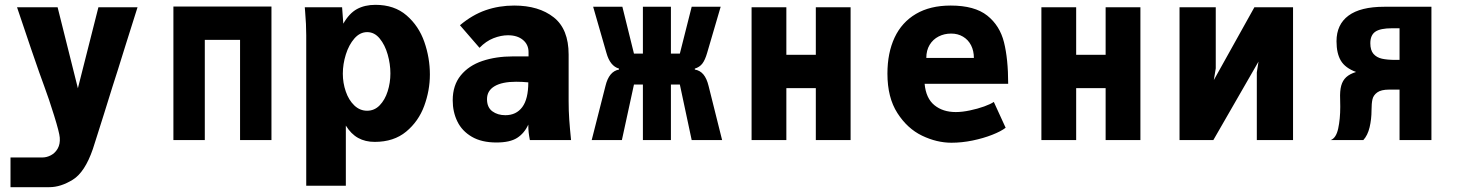

<svg xmlns="http://www.w3.org/2000/svg" viewBox="-20 -580 6040 795"><path d="M155.5 72Q173.5 72 191 62.8Q208.5 53.5 219 35Q229.5 16.5 227.5 -10Q226 -31 204 -101.8Q182 -172.5 163.5 -222Q148.5 -261.5 109 -376.8Q69.5 -492 50.5 -550H218.5L302.5 -214.5L387.5 -550H549.5Q535 -506 499 -390Q479.5 -326.5 467.5 -289Q452 -242 411 -109.5Q396 -62.5 384 -24.2Q372 14 364.5 37Q331.5 133 281.5 164Q231.5 195 184.5 195H23.5V72Z M698 -553H1104V0H974V-415H828V0H698Z M1243.5 -531 1242 -550H1396.5L1401.5 -482Q1426 -525 1458.2 -542.5Q1490.5 -560 1534.5 -560Q1613 -560 1663.5 -516.2Q1714 -472.5 1737 -406.5Q1760 -340.5 1760 -271.5Q1760 -205.5 1736.5 -141.5Q1713 -77.5 1661.8 -35Q1610.5 7.5 1531.5 7.5Q1492.5 7.5 1463 -8.8Q1433.5 -25 1412 -60V189H1248V-434Q1248 -479.5 1243.5 -531ZM1596.5 -276Q1596.5 -315 1585.2 -354.5Q1574 -394 1552.2 -420.5Q1530.5 -447 1500.5 -447Q1470.5 -447 1447.5 -420.8Q1424.5 -394.5 1412 -354.5Q1399.5 -314.5 1399.5 -275Q1399.5 -236.5 1411.8 -201Q1424 -165.5 1447 -143.5Q1470 -121.5 1500 -121.5Q1530.5 -121.5 1552.2 -144Q1574 -166.5 1585.2 -202Q1596.5 -237.5 1596.5 -276Z M1854.5 -164.5Q1854.5 -227 1887.8 -267.8Q1921 -308.5 1977.2 -327.5Q2033.5 -346.5 2104.5 -346.5H2168.5V-364Q2168.5 -395.5 2145.2 -414.8Q2122 -434 2083.5 -434Q2054.5 -434 2023.2 -421.8Q1992 -409.5 1965.5 -382L1884.5 -475.5Q1935.5 -518.5 1991 -537.8Q2046.5 -557 2109 -557Q2211 -557 2272.8 -508.2Q2334.5 -459.5 2334.5 -354V-161Q2334.5 -121 2337 -85.5Q2339.5 -50 2344.5 0H2174Q2170.5 -18 2169 -31.8Q2167.5 -45.5 2167.5 -64Q2151 -28 2121.2 -9Q2091.5 10 2035.5 10Q1974 10 1933.5 -13.8Q1893 -37.5 1873.8 -77Q1854.5 -116.5 1854.5 -164.5ZM2167.5 -239Q2142.5 -241.5 2117 -241.5Q2059 -241.5 2027.8 -223Q1996.5 -204.5 1996.5 -169.5Q1996.5 -135.5 2018.5 -119.2Q2040.5 -103 2072.5 -103Q2117.5 -103 2142.5 -136.5Q2167.5 -170 2167.5 -239Z M2543 -292V-296Q2506 -306.5 2491 -361L2436 -552H2557L2605 -358H2642V-552H2758V-358H2795L2844 -552H2964L2908 -361Q2899.5 -331.5 2888.2 -316.8Q2877 -302 2857 -296V-292Q2878.5 -288.5 2892.5 -271.8Q2906.5 -255 2914 -224L2970 0H2844L2795 -230H2758V0H2642V-230H2605L2555 0H2430L2487 -224Q2501.5 -284.5 2543 -292Z M3092 -550H3236V-353H3358V-550H3502V0H3358V-215H3236V0H3092Z M3654.5 -275Q3654.5 -361 3684.2 -424.5Q3714 -488 3772.8 -522.5Q3831.5 -557 3916.5 -557Q4015.5 -557 4067.8 -515.5Q4120 -474 4137.2 -404.8Q4154.5 -335.5 4154.5 -233H3808.5Q3814 -173 3849 -144.5Q3884 -116 3937.5 -116Q3964 -116 3996 -122.8Q4028 -129.5 4055 -139.2Q4082 -149 4095 -158L4144 -51Q4124.5 -36 4088.2 -21.8Q4052 -7.5 4007.2 1.8Q3962.5 11 3919.5 11Q3859 11 3798 -18.2Q3737 -47.5 3695.8 -111.8Q3654.5 -176 3654.5 -275ZM3918.5 -441Q3890 -441 3866.5 -429Q3843 -417 3829.2 -394.2Q3815.5 -371.5 3815.5 -340H4012.5Q4012.5 -369.5 4000.8 -392.5Q3989 -415.5 3967.5 -428.2Q3946 -441 3918.5 -441Z M4292 -550H4436V-353H4558V-550H4702V0H4558V-215H4436V0H4292Z M4864 -550H5014V-297L5006 -248.5L5174 -550H5334V0H5184V-280.5L5191 -325L5004 0H4864Z M5529.5 -138Q5529.5 -160.5 5529 -169Q5527.5 -203.5 5533.5 -225.2Q5539.5 -247 5554.2 -260.5Q5569 -274 5595 -282Q5550 -298.5 5532 -328.8Q5514 -359 5514 -409Q5514 -478.5 5563.5 -515.2Q5613 -552 5712 -552H5907V0H5775V-209H5732Q5698.5 -209 5682.5 -197.2Q5666.5 -185.5 5662.8 -168.5Q5659 -151.5 5659 -124Q5659 -86.5 5651 -53Q5643 -19.5 5625 0H5490Q5512.5 -8.5 5521 -48Q5529.5 -87.5 5529.5 -138ZM5775 -332V-463H5744Q5695.5 -463 5674.8 -448.8Q5654 -434.5 5654 -401Q5654 -372 5667 -357Q5680 -342 5702 -337Q5724 -332 5758 -332Z"/></svg>

Font: JuliaMono Black
Style: Regular
Weight: 900
Monospace: yes
Designer: cormullion
Foundry: corm
Version: Version 0.054; ttfautohint (v1.8.4)